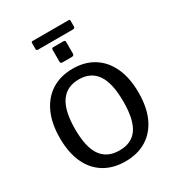

<svg xmlns="http://www.w3.org/2000/svg" viewBox="-245 -1213 1257 1370"><g transform="rotate(-30 383.5 -528.0)"><path d="M384 10Q283 10 210 -34.5Q137 -79 98 -163.5Q59 -248 59 -368Q59 -489 99 -575Q139 -661 212 -706.5Q285 -752 385 -752Q484 -752 556.5 -706.5Q629 -661 668.5 -575.5Q708 -490 708 -369Q708 -249 669 -164.5Q630 -80 557 -35Q484 10 384 10ZM385 -79Q485 -79 533.5 -148.5Q582 -218 582 -368Q582 -520 532.5 -592Q483 -664 385 -664Q285 -664 235 -591.5Q185 -519 185 -368Q185 -219 235 -149Q285 -79 385 -79ZM441 -939V-846Q441 -836 436.5 -831.5Q432 -827 420 -827H346Q336 -827 332.5 -831Q329 -835 329 -844V-939Q329 -954 342 -954H428Q441 -954 441 -939ZM544 -1055V-1008Q544 -993 526 -993H239Q232 -993 229 -996.5Q226 -1000 226 -1007V-1054Q226 -1066 236 -1066H534Q544 -1066 544 -1055Z"/></g></svg>

Font: Libre Franklin Thin Medium
Style: Regular
Weight: 500
Version: Version 3.000